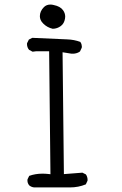

<svg xmlns="http://www.w3.org/2000/svg" viewBox="-20 -841 540 851"><path d="M269 -767.1Q269 -782.7 259.3 -795.9Q247.1 -813 217.8 -818.8Q210.4 -820.8 203.6 -820.8Q186 -820.8 174.8 -809.6Q156.7 -791.5 156.7 -769Q156.7 -761.2 159.9 -753.2Q163.1 -745.1 171.9 -736.3Q189.5 -718.8 213.9 -713.4Q233.9 -713.9 249.5 -725.6Q264.6 -736.8 268.1 -758.3Q269 -762.7 269 -767.1ZM290 -10.3Q327.6 -10.3 360.4 -23.9L367.7 -39.6Q368.2 -41.5 368.2 -43Q368.2 -57.1 360.8 -67.9L345.2 -75.7L263.2 -69.3L257.3 -609.4L296.9 -603Q299.3 -603 304.4 -603Q309.6 -603 317.9 -605Q326.2 -606.9 334.5 -612.8L342.3 -629.4Q342.8 -631.3 342.8 -635Q342.8 -638.7 341.3 -644.3Q339.8 -649.9 335.9 -655.3Q308.6 -665.5 276.9 -666.5Q242.2 -667.5 123 -673.3L107.9 -665.5L100.1 -649.9Q99.6 -648.4 99.6 -646.5Q99.6 -630.9 108.9 -620.1L124.5 -611.8L140.1 -613.8H197.8L203.6 -68.8L194.3 -69.8Q181.2 -71.3 168.5 -71.3Q136.7 -71.3 109.4 -61.5L102.1 -46.4Q101.6 -44.4 101.6 -42.5Q101.6 -40.5 101.8 -37.6Q102.1 -34.7 103 -31.2Q105 -24.9 109.4 -19.5Q118.7 -11.7 131.3 -10.3Z"/></svg>

Font: NaikaiFont
Style: Light
Weight: 300
Version: Version 1.89